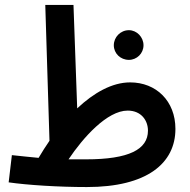

<svg xmlns="http://www.w3.org/2000/svg" viewBox="-20 -743 767 776"><path d="M331 13C574 13 689 -83 689 -222C689 -335 611 -410 506 -410C433 -410 359 -368 292 -305L277 -723H163L180 -174C165 -152 150 -129 136 -105C102 -108 67 -112 28 -116L15 -6C91 5 217 13 331 13ZM501 -501C533 -501 560 -527 560 -560C560 -593 533 -621 501 -621C467 -621 440 -593 440 -560C440 -527 467 -501 501 -501ZM496 -296C551 -296 578 -256 578 -215C578 -139 501 -99 328 -99C303 -99 279 -99 257 -99C316 -187 413 -296 496 -296Z"/></svg>

Font: Noto Sans Arabic UI Cn SmBd
Style: Regular
Weight: 600
Width: 3
Designer: Monotype Design Team, Nadine Chahine and Nizar Qandah
Foundry: Monotype Imaging Inc.
Version: Version 2.010